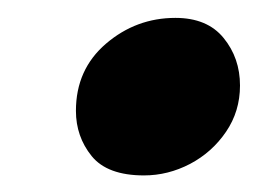

<svg xmlns="http://www.w3.org/2000/svg" viewBox="-20 -532 295 220"><path d="M145 -331Q103 -331 85 -353.2Q67 -375.5 67 -405Q67 -452.5 101.5 -482Q136 -511.5 181 -511.5Q217.5 -511.5 236.2 -488.5Q255 -465.5 255 -434Q255 -404.5 239 -381Q223 -357.5 197.8 -344.2Q172.5 -331 145 -331Z"/></svg>

Font: Grandstander ExtraBold
Style: Italic
Weight: 800
Italic angle: -15°
Designer: Tyler Finck
Foundry: Etcetera Type Co
Version: Version 1.200; ttfautohint (v1.8.3)